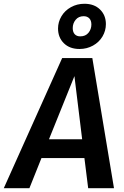

<svg xmlns="http://www.w3.org/2000/svg" viewBox="-63 -999 657 1019"><path d="M385 -160H157L93 0H-43L267 -691H427L542 0H405ZM373 -260 332 -595 197 -260ZM499 -871Q499 -836 481 -805.5Q463 -775 430.5 -757Q398 -739 359 -739Q307 -739 276 -769.5Q245 -800 245 -848Q245 -882 263 -912.5Q281 -943 313.5 -961Q346 -979 385 -979Q437 -979 468 -948.5Q499 -918 499 -871ZM323 -850Q323 -829 333.5 -817.5Q344 -806 363 -806Q391 -806 406.5 -825Q422 -844 422 -869Q422 -890 411 -901.5Q400 -913 381 -913Q354 -913 338.5 -894Q323 -875 323 -850Z"/></svg>

Font: FiraGO Medium
Style: Italic
Weight: 500
Italic angle: -8°
Designer: bBox Type GmbH
Foundry: bBox Type GmbH
Version: Version 1.001